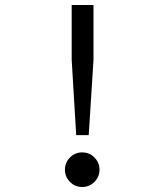

<svg xmlns="http://www.w3.org/2000/svg" viewBox="-20 -732 656 766"><path d="M266 -493V-712H353V-493L334 -193H284ZM239 -55Q239 -83 259 -103.5Q279 -124 308 -124Q337 -124 357 -103.5Q377 -83 377 -55Q377 -27 357 -6.5Q337 14 308 14Q279 14 259 -6.5Q239 -27 239 -55Z"/></svg>

Font: Overpass Mono
Style: Regular
Weight: 400
Monospace: yes
Designer: Delve Withrington, Dave Bailey
Foundry: Delve Fonts
Version: Version 1.000;DELV;Overpass